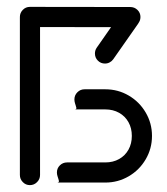

<svg xmlns="http://www.w3.org/2000/svg" viewBox="-20 -539 489 561"><path d="M67.4 1.9Q55.2 1.9 46.7 -6.9Q38.1 -15.6 38.1 -27.8V-487.8H97V-27.8Q97 -15.6 88.3 -6.9Q79.6 1.9 67.4 1.9ZM203.3 -223.3Q203.3 -224.4 201.1 -231.1Q200.7 -231.9 199.1 -237.4Q197.4 -243 197.4 -248.5Q197.4 -260.7 206.1 -269.4Q214.8 -278.1 227 -278.1H287.8Q324.8 -278.1 356.1 -259.8Q387.4 -241.5 405.7 -210.2Q424.1 -178.9 424.1 -141.9Q424.1 -104.8 405.7 -73.5Q387.4 -42.2 356.1 -23.9Q324.8 -5.6 287.8 -5.6H146.3Q152.2 -5.6 152.2 -9.6Q152.2 -11.5 150 -18.1Q149.6 -19.3 148 -24.4Q146.3 -29.6 146.3 -35.2Q146.3 -47.4 155 -55.9Q163.7 -64.4 175.9 -64.4H287.8Q310.4 -64.4 328 -74.3Q345.6 -84.1 355.4 -101.7Q365.2 -119.3 365.2 -141.9Q365.2 -164.4 355.4 -182Q345.6 -199.6 328 -209.4Q310.4 -219.3 287.8 -219.3H197.4Q203.3 -219.3 203.3 -223.3ZM390.4 -489.3Q390.4 -477 381.7 -468.3Q373 -459.6 360.7 -459.6L67.4 -460Q55.2 -460 46.7 -468.5Q38.1 -477 38.1 -489.3Q38.1 -501.5 46.7 -510.2Q55.2 -518.9 67.4 -518.9L360.7 -518.5Q373 -518.5 381.7 -510Q390.4 -501.5 390.4 -489.3ZM359.3 -515.9Q371.5 -515.9 380.2 -507.2Q388.9 -498.5 388.9 -486.3Q388.9 -477.4 383.3 -469.3L310.7 -365.6Q306.7 -360 300.4 -356.7Q294.1 -353.3 286.7 -353.3Q274.4 -353.3 265.9 -361.9Q257.4 -370.4 257.4 -382.6Q257.4 -392.2 262.6 -399.6L335.2 -503.7Q339.6 -509.3 345.7 -512.6Q351.9 -515.9 359.3 -515.9Z"/></svg>

Font: 26F Galaxy Sans Medium
Style: Regular
Weight: 500
Designer: C₂₉H₂₅N₃O₅
Version: Version 1.100